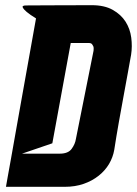

<svg xmlns="http://www.w3.org/2000/svg" viewBox="-20 -721 529 741"><path d="M3 0Q4 -6 9.5 -37Q15 -68 23.5 -114.5Q32 -161 42 -219Q52 -277 63 -337Q88 -477 119 -650Q96 -664 83 -675Q72 -684 68 -692Q64 -700 81 -700Q115 -700 175 -700.5Q235 -701 334 -701Q383 -701 415 -683Q447 -665 464.5 -637.5Q482 -610 486.5 -576Q491 -542 486 -510Q481 -482 473.5 -440.5Q466 -399 457 -350.5Q448 -302 438.5 -248.5Q429 -195 421 -143Q416 -114 401 -88.5Q386 -63 361 -43Q336 -23 303 -11.5Q270 0 230 0ZM253 -555 182 -168 65 -128H211Q243 -128 256.5 -146.5Q270 -165 273 -185L341 -525Q342 -533 341 -540Q339 -545 335.5 -550Q332 -555 323 -555Z"/></svg>

Font: Relentless
Style: Condensed Bold Italic
Weight: 700
Width: 3
Italic angle: -7°
Designer: Sparks studio
Foundry: Sparks Studio
Version: Version 1.101